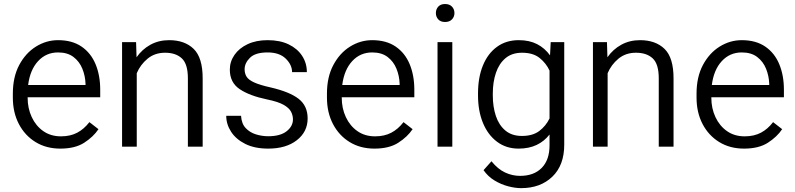

<svg xmlns="http://www.w3.org/2000/svg" viewBox="-20 -741 4018 970"><path d="M284.7 9.8Q213.4 9.8 159.4 -23.4Q105.5 -56.6 75.2 -114.7Q44.9 -172.9 44.9 -247.6V-268.1Q44.9 -352.1 77.1 -412.6Q109.4 -473.1 161.6 -505.6Q213.9 -538.1 273.4 -538.1Q344.7 -538.1 392.1 -505.6Q439.5 -473.1 462.9 -416.5Q486.3 -359.9 486.3 -287.6V-249.5H119.6V-247.6Q119.6 -193.8 140.4 -149.4Q161.1 -105 198.7 -78.6Q236.3 -52.2 288.1 -52.2Q335.4 -52.2 370.1 -70.6Q404.8 -88.9 431.6 -124L477.5 -88.4Q451.7 -49.8 405.5 -20Q359.4 9.8 284.7 9.8ZM273.4 -476.1Q212.9 -476.1 172.4 -432.1Q131.8 -388.2 122.1 -311.5H412.1V-318.4Q410.6 -357.9 396 -394Q381.3 -430.2 351.3 -453.1Q321.3 -476.1 273.4 -476.1Z M814 -474.6Q761.7 -474.6 725.3 -444.3Q689 -414.1 670.9 -371.1V0H596.7V-528.3H667.5L669.9 -451.7Q697.8 -491.7 739.7 -514.9Q781.7 -538.1 834.5 -538.1Q913.1 -538.1 958.5 -493.9Q1003.9 -449.7 1003.9 -345.2V0H929.2V-345.7Q929.2 -417.5 898.7 -446Q868.2 -474.6 814 -474.6Z M1460 -137.7Q1460 -158.2 1450.2 -177Q1440.4 -195.8 1412.4 -211.7Q1384.3 -227.5 1328.6 -238.8Q1240.2 -257.3 1190.7 -290.8Q1141.1 -324.2 1141.1 -389.2Q1141.1 -429.7 1164.6 -463.6Q1188 -497.6 1231 -517.8Q1273.9 -538.1 1332 -538.1Q1394.5 -538.1 1438.7 -516.6Q1482.9 -495.1 1506.6 -458.5Q1530.3 -421.9 1530.3 -376.5H1455.6Q1455.6 -413.6 1423.6 -444.8Q1391.6 -476.1 1332 -476.1Q1270 -476.1 1242.9 -449.2Q1215.8 -422.4 1215.8 -391.1Q1215.8 -369.6 1225.8 -353.5Q1235.8 -337.4 1264.2 -324.5Q1292.5 -311.5 1347.2 -299.3Q1443.8 -276.9 1489 -241.5Q1534.2 -206.1 1534.2 -142.6Q1534.2 -75.2 1479.7 -32.7Q1425.3 9.8 1335 9.8Q1266.6 9.8 1219.2 -13.9Q1171.9 -37.6 1147.5 -75.4Q1123 -113.3 1123 -155.8H1197.8Q1200.2 -116.2 1221.4 -93.8Q1242.7 -71.3 1273.4 -62Q1304.2 -52.7 1335 -52.7Q1396 -52.7 1428 -77.9Q1460 -103 1460 -137.7Z M1871.6 9.8Q1800.3 9.8 1746.3 -23.4Q1692.4 -56.6 1662.1 -114.7Q1631.8 -172.9 1631.8 -247.6V-268.1Q1631.8 -352.1 1664.1 -412.6Q1696.3 -473.1 1748.5 -505.6Q1800.8 -538.1 1860.4 -538.1Q1931.6 -538.1 1979 -505.6Q2026.4 -473.1 2049.8 -416.5Q2073.2 -359.9 2073.2 -287.6V-249.5H1706.5V-247.6Q1706.5 -193.8 1727.3 -149.4Q1748 -105 1785.6 -78.6Q1823.2 -52.2 1875 -52.2Q1922.4 -52.2 1957 -70.6Q1991.7 -88.9 2018.6 -124L2064.5 -88.4Q2038.6 -49.8 1992.4 -20Q1946.3 9.8 1871.6 9.8ZM1860.4 -476.1Q1799.8 -476.1 1759.3 -432.1Q1718.8 -388.2 1709 -311.5H1999V-318.4Q1997.6 -357.9 1982.9 -394Q1968.3 -430.2 1938.2 -453.1Q1908.2 -476.1 1860.4 -476.1Z M2182.1 -674.8Q2182.1 -694.3 2194.1 -707.5Q2206.1 -720.7 2228.5 -720.7Q2251 -720.7 2263.4 -707.5Q2275.9 -694.3 2275.9 -674.8Q2275.9 -656.2 2263.4 -643.1Q2251 -629.9 2228.5 -629.9Q2206.1 -629.9 2194.1 -643.1Q2182.1 -656.2 2182.1 -674.8ZM2265.1 -528.3V0H2190.4V-528.3Z M2395 -258.8V-269Q2395 -350.1 2419.9 -410.6Q2444.8 -471.2 2491 -504.6Q2537.1 -538.1 2601.1 -538.1Q2654.3 -538.1 2693.4 -518.1Q2732.4 -498 2758.8 -461.4L2762.2 -528.3H2830.6V-10.3Q2830.6 93.8 2770.5 151.6Q2710.4 209.5 2612.8 209.5Q2583 209.5 2547.4 200.2Q2511.7 190.9 2478.5 170.9Q2445.3 150.9 2422.9 118.7L2462.9 73.7Q2495.6 113.8 2532 130.6Q2568.4 147.5 2607.4 147.5Q2677.2 147.5 2716.8 107.2Q2756.3 66.9 2756.3 -6.8V-61.5Q2730 -27.3 2691.2 -8.8Q2652.3 9.8 2600.1 9.8Q2537.1 9.8 2491 -24.9Q2444.8 -59.6 2419.9 -120.1Q2395 -180.7 2395 -258.8ZM2469.7 -269V-258.8Q2469.7 -201.7 2485.1 -155.3Q2500.5 -108.9 2533.2 -81.5Q2565.9 -54.2 2616.7 -54.2Q2671.4 -54.2 2704.6 -79.3Q2737.8 -104.5 2756.3 -142.6V-384.3Q2739.3 -421.4 2706.3 -448Q2673.3 -474.6 2617.7 -474.6Q2566.4 -474.6 2533.7 -447Q2501 -419.4 2485.4 -372.8Q2469.7 -326.2 2469.7 -269Z M3192.9 -474.6Q3140.6 -474.6 3104.2 -444.3Q3067.9 -414.1 3049.8 -371.1V0H2975.6V-528.3H3046.4L3048.8 -451.7Q3076.7 -491.7 3118.7 -514.9Q3160.6 -538.1 3213.4 -538.1Q3292 -538.1 3337.4 -493.9Q3382.8 -449.7 3382.8 -345.2V0H3308.1V-345.7Q3308.1 -417.5 3277.6 -446Q3247.1 -474.6 3192.9 -474.6Z M3738.8 9.8Q3667.5 9.8 3613.5 -23.4Q3559.6 -56.6 3529.3 -114.7Q3499 -172.9 3499 -247.6V-268.1Q3499 -352.1 3531.2 -412.6Q3563.5 -473.1 3615.7 -505.6Q3668 -538.1 3727.5 -538.1Q3798.8 -538.1 3846.2 -505.6Q3893.6 -473.1 3917 -416.5Q3940.4 -359.9 3940.4 -287.6V-249.5H3573.7V-247.6Q3573.7 -193.8 3594.5 -149.4Q3615.2 -105 3652.8 -78.6Q3690.4 -52.2 3742.2 -52.2Q3789.6 -52.2 3824.2 -70.6Q3858.9 -88.9 3885.7 -124L3931.6 -88.4Q3905.8 -49.8 3859.6 -20Q3813.5 9.8 3738.8 9.8ZM3727.5 -476.1Q3667 -476.1 3626.5 -432.1Q3585.9 -388.2 3576.2 -311.5H3866.2V-318.4Q3864.7 -357.9 3850.1 -394Q3835.4 -430.2 3805.4 -453.1Q3775.4 -476.1 3727.5 -476.1Z"/></svg>

Font: Vazirmatn RD UI Light
Style: Regular
Weight: 300
Designer: Saber Rastikerdar
Foundry: Saber Rastikerdar
Version: Version 33.003